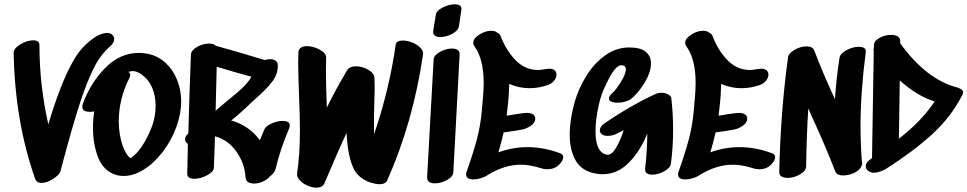

<svg xmlns="http://www.w3.org/2000/svg" viewBox="-20 -848 4464 886"><path d="M475 -696Q486 -696 495 -690Q507 -682 507 -668Q507 -651 491 -637Q442 -594 411.5 -531.5Q381 -469 351 -379Q312 -260 259 -58Q254 -41 225 -22.5Q196 -4 171 -4Q149 -4 142 -23Q49 -288 43 -603Q42 -624 73.5 -643Q105 -662 133 -662Q162 -662 162 -640Q162 -455 203 -274Q229 -362 253 -424Q286 -513 323 -575.5Q360 -638 418 -676Q429 -684 445 -690Q461 -696 475 -696Z M698 -360Q698 -405 682.5 -442.5Q667 -480 634 -504Q612 -520 592 -520Q584 -520 572 -516Q581 -512 581 -502Q581 -496 577 -488Q554 -444 541 -392.5Q528 -341 528 -289Q528 -229 546 -175Q558 -145 571 -128Q577 -121 583 -118Q612 -138 635.5 -174Q659 -210 675 -249Q698 -303 698 -360ZM816 -381Q816 -322 793 -260Q770 -198 730 -146Q690 -94 641 -64Q595 -36 551 -36Q507 -36 474 -63Q441 -90 426 -141Q409 -193 409 -258Q409 -297 415 -334Q408 -332 394 -332Q360 -332 360 -355Q360 -363 362 -368Q396 -463 464.5 -533.5Q533 -604 622 -604Q635 -604 661 -600Q710 -590 745 -557Q780 -524 798 -477.5Q816 -431 816 -381Z M1039 -391Q1078 -422 1102.5 -446Q1127 -470 1140 -494Q1086 -508 980 -540L975 -337Q1005 -362 1010 -367ZM1284 -290Q1317 -290 1317 -269Q1317 -263 1314 -255Q1273 -159 1252 -69Q1247 -49 1223 -32Q1213 -19 1192.5 -10Q1172 -1 1152 -1Q1135 -1 1124.5 -8Q1114 -15 1113 -30Q1109 -95 1070.5 -149Q1032 -203 972 -219L967 -74Q966 -55 935.5 -39Q905 -23 877 -23Q862 -23 853 -28.5Q844 -34 844 -46L847 -184Q834 -193 834 -205Q834 -219 849 -232Q854 -414 861 -595Q862 -616 889.5 -631.5Q917 -647 945 -647Q966 -647 975 -637Q1084 -607 1201 -571Q1219 -575 1226 -575Q1243 -575 1252.5 -567.5Q1262 -560 1262 -545Q1262 -504 1235 -469.5Q1208 -435 1160 -393L1140 -375Q1092 -328 1047 -292Q1129 -269 1179 -201Q1183 -211 1200 -251Q1208 -267 1234 -278.5Q1260 -290 1284 -290Z M1839 -661Q1859 -661 1882 -652Q1905 -643 1920 -627.5Q1935 -612 1932 -596Q1886 -283 1767 -16Q1759 2 1732 2Q1715 2 1692 -5Q1631 -24 1608.5 -77.5Q1586 -131 1581 -209L1579 -234Q1543 -158 1477 -2Q1468 18 1440 18Q1420 18 1398 8Q1376 -2 1362.5 -17Q1349 -32 1351 -48Q1364 -134 1364 -249Q1364 -302 1360 -406Q1356 -510 1356 -561L1357 -607Q1358 -621 1368.5 -628Q1379 -635 1396 -635Q1426 -635 1456 -618.5Q1486 -602 1485 -581L1484 -528Q1484 -469 1488 -351Q1531 -439 1582 -524Q1593 -542 1623 -542Q1652 -542 1679.5 -526Q1707 -510 1708 -488Q1709 -473 1709 -442Q1709 -415 1707 -361Q1705 -294 1706 -261V-228Q1776 -432 1806 -642Q1809 -661 1839 -661Z M2066 -624Q2082 -624 2092 -617.5Q2102 -611 2101 -597L2072 -54Q2071 -33 2043 -17.5Q2015 -2 1987 -2Q1950 -2 1951 -31L1981 -573Q1982 -593 2010 -608.5Q2038 -624 2066 -624ZM2012 -677Q2039 -677 2067 -692Q2095 -707 2098 -728Q2106 -778 2109 -803Q2113 -828 2078 -828Q2051 -828 2022 -813Q1993 -798 1991 -779L1979 -705Q1977 -691 1986.5 -684Q1996 -677 2012 -677Z M2579 -123Q2579 -107 2560 -88Q2539 -67 2506 -67Q2490 -67 2479 -71Q2426 -88 2383 -88Q2308 -88 2230 -40Q2217 -31 2198.5 -25.5Q2180 -20 2164 -20Q2149 -20 2140 -25.5Q2131 -31 2131 -43Q2131 -50 2133 -55Q2162 -136 2179.5 -201Q2197 -266 2203 -333Q2212 -423 2212 -465Q2212 -576 2169 -635Q2164 -641 2164 -651Q2164 -671 2192 -688.5Q2220 -706 2247 -706Q2265 -706 2273 -698Q2286 -693 2290 -682Q2315 -616 2359 -570.5Q2403 -525 2463 -525Q2474 -525 2496 -529Q2510 -531 2514 -531Q2531 -531 2539.5 -523.5Q2548 -516 2548 -503Q2548 -489 2536.5 -475Q2525 -461 2506 -455Q2465 -441 2424 -441Q2375 -441 2330 -461Q2328 -405 2325 -377L2318 -314Q2357 -321 2396 -326L2410 -327Q2450 -327 2450 -300Q2450 -282 2430 -268Q2410 -254 2389 -250Q2358 -244 2304 -237Q2293 -188 2280 -145Q2346 -169 2414 -169Q2489 -169 2564 -141Q2579 -136 2579 -123Z M3079 -384Q3086 -321 3086 -248Q3086 -167 3076 -93Q3073 -73 3045 -57.5Q3017 -42 2990 -42Q2974 -42 2965 -48.5Q2956 -55 2957 -69Q2967 -161 2967 -232Q2936 -153 2883 -98.5Q2830 -44 2760 -44Q2745 -44 2730 -47Q2665 -58 2637 -106.5Q2609 -155 2609 -226Q2609 -296 2632 -378Q2650 -440 2685.5 -497.5Q2721 -555 2772 -592Q2823 -629 2884 -629Q2936 -629 2960 -609Q2984 -589 2984 -556Q2984 -515 2954 -465.5Q2924 -416 2890 -390Q2880 -383 2863 -378.5Q2846 -374 2830 -374Q2812 -374 2801 -379Q2790 -384 2790 -393Q2790 -406 2810 -423Q2823 -434 2845.5 -470.5Q2868 -507 2868 -528Q2868 -547 2847 -547Q2817 -547 2776 -457Q2753 -412 2742 -359Q2728 -295 2728 -241Q2728 -144 2781 -134Q2802 -131 2822.5 -165.5Q2843 -200 2858 -247Q2845 -240 2819 -228Q2803 -221 2784 -221Q2764 -221 2754 -231Q2748 -239 2748 -246Q2748 -255 2753.5 -263.5Q2759 -272 2767 -277Q2894 -364 3009 -416Q3018 -420 3031 -420Q3051 -420 3066 -410.5Q3081 -401 3078 -387Q3079 -386 3079 -384Z M3557 -123Q3557 -107 3538 -88Q3517 -67 3484 -67Q3468 -67 3457 -71Q3404 -88 3361 -88Q3286 -88 3208 -40Q3195 -31 3176.5 -25.5Q3158 -20 3142 -20Q3127 -20 3118 -25.5Q3109 -31 3109 -43Q3109 -50 3111 -55Q3140 -136 3157.5 -201Q3175 -266 3181 -333Q3190 -423 3190 -465Q3190 -576 3147 -635Q3142 -641 3142 -651Q3142 -671 3170 -688.5Q3198 -706 3225 -706Q3243 -706 3251 -698Q3264 -693 3268 -682Q3293 -616 3337 -570.5Q3381 -525 3441 -525Q3452 -525 3474 -529Q3488 -531 3492 -531Q3509 -531 3517.5 -523.5Q3526 -516 3526 -503Q3526 -489 3514.5 -475Q3503 -461 3484 -455Q3443 -441 3402 -441Q3353 -441 3308 -461Q3306 -405 3303 -377L3296 -314Q3335 -321 3374 -326L3388 -327Q3428 -327 3428 -300Q3428 -282 3408 -268Q3388 -254 3367 -250Q3336 -244 3282 -237Q3271 -188 3258 -145Q3324 -169 3392 -169Q3467 -169 3542 -141Q3557 -136 3557 -123Z M3951 -263Q3951 -185 3957 -105Q3959 -99 3959 -95Q3959 -92 3957 -86Q3957 -85 3956.5 -85Q3956 -85 3956 -85V-83Q3950 -66 3928 -53.5Q3906 -41 3881 -39Q3841 -35 3833 -60Q3798 -154 3722 -320L3710 -348Q3702 -223 3700 -81Q3700 -60 3672 -43.5Q3644 -27 3615 -27Q3597 -27 3586 -34Q3575 -41 3576 -57Q3582 -329 3615 -572L3616 -576Q3614 -598 3643 -616Q3672 -634 3701 -634Q3731 -634 3738 -614Q3770 -527 3833 -390Q3839 -484 3854 -581Q3857 -601 3886 -616.5Q3915 -632 3943 -632Q3979 -632 3975 -606Q3951 -424 3951 -263Z M4293 -380Q4213 -404 4132 -477Q4130 -386 4128 -208Q4233 -289 4293 -380ZM4424 -422Q4424 -415 4420 -408Q4367 -306 4280 -227Q4193 -148 4069 -69Q4057 -62 4042 -56.5Q4027 -51 4013 -51Q3998 -51 3987 -59Q3975 -68 3975 -81Q3975 -98 3994 -111Q3996 -112 3998 -114Q4000 -116 4004 -118L4008 -366Q4010 -447 4012 -613Q4011 -615 4011 -620Q4011 -622 4013 -630V-641Q4014 -660 4039 -673.5Q4064 -687 4092 -687Q4111 -687 4122.5 -680Q4134 -673 4134 -658V-648Q4255 -481 4398 -444Q4413 -439 4417 -435Q4424 -430 4424 -422Z"/></svg>

Font: Sedgwick Ave Display
Style: Regular
Weight: 400
Designer: Kevin Burke, Pedro Vergani
Foundry: Google, Inc.
Version: Version 1.000